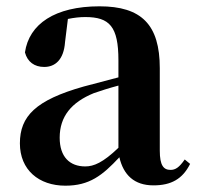

<svg xmlns="http://www.w3.org/2000/svg" viewBox="-20 -572 625 608"><path d="M466 15C522 15 558 -5 582 -53L565 -67C547 -41 535 -34 520 -34C498 -34 486 -48 486 -95V-356C486 -494 428 -552 295 -552C154 -552 72 -496 59 -406C67 -376 89 -360 120 -360C154 -360 182 -382 186 -439L195 -512C215 -516 232 -518 250 -518C327 -518 355 -488 355 -381V-327L245 -298C93 -255 43 -204 43 -118C43 -34 103 16 187 16C263 16 304 -16 358 -74C371 -18 405 15 466 15ZM355 -104C306 -57 277 -45 250 -45C201 -45 169 -75 169 -136C169 -203 206 -248 277 -277C297 -284 325 -293 355 -301Z"/></svg>

Font: Noto Serif CJK TC
Style: Bold
Weight: 700
Designer: Ryoko NISHIZUKA 西塚涼子 (kana & ideographs); Frank Grießhammer (Latin, Greek & Cyrillic); Wenlong ZHANG 张文龙 (bopomofo); San
Foundry: Adobe
Version: Version 2.001;hotconv 1.1.0;makeotfexe 2.6.0